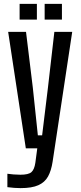

<svg xmlns="http://www.w3.org/2000/svg" viewBox="-20 -764 417 989"><path d="M113 0 22 -600H114L149 -313L175 -67H197L227 -313L260 -600H352L251 69Q244 115 227.5 145Q211 175 177.5 190Q144 205 86 205Q54 205 18 200V131Q30 133 49.5 134.5Q69 136 85 136Q127 136 142 122.5Q157 109 162 75L172 0ZM210 -663V-744H299V-663ZM81 -663V-744H170V-663Z"/></svg>

Font: Big Shoulders Text Medium
Style: Regular
Weight: 500
Designer: Patric King
Foundry: XO Type Co
Version: Version 1.000; ttfautohint (v1.8.2)